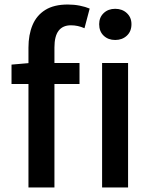

<svg xmlns="http://www.w3.org/2000/svg" viewBox="-20 -830 673 850"><path d="M106 0V-619Q106 -676 124 -719Q142 -762 180.5 -786Q219 -810 280 -810Q308 -810 333 -805Q358 -800 377 -792L354 -705Q325 -718 294 -718Q258 -718 239.5 -694Q221 -670 221 -620V0ZM31 -458V-544L112 -551H332V-458ZM432 0V-551H547V0ZM490 -653Q459 -653 439 -672Q419 -691 419 -723Q419 -753 439 -772Q459 -791 490 -791Q521 -791 541.5 -772Q562 -753 562 -723Q562 -691 541.5 -672Q521 -653 490 -653Z"/></svg>

Font: Noto Sans KR Medium
Style: Regular
Weight: 500
Designer: Ryoko NISHIZUKA  (kana, bopomofo & ideographs); Paul D. Hunt (Latin, Greek & Cyrillic); Sandoll Communications , Soo-you
Foundry: Adobe
Version: Version 2.004-H2;hotconv 1.0.118;makeotfexe 2.5.65603